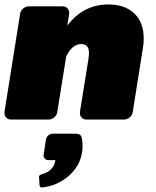

<svg xmlns="http://www.w3.org/2000/svg" viewBox="-23 -528 689 848"><path d="M149.2 252.5Q150.8 244.2 160.8 241.7Q214.2 228.3 221.7 179.2H190.8Q181.7 179.2 175.4 172.9Q169.2 166.7 169.2 157.5Q169.2 156.7 169.6 155.8Q170 155 170 154.2L180 87.5Q181.7 77.5 190.4 70Q199.2 62.5 209.2 62.5H310.8Q334.2 62.5 337.5 79.2Q341.7 94.2 341.7 117.5Q341.7 130.8 339.2 145.8Q329.2 207.5 278.8 250.4Q228.3 293.3 162.5 300H160.8Q153.3 300 151.7 290ZM-3.3 -28.3V-33.3L65.8 -466.7Q67.5 -480 78.8 -490Q90 -500 104.2 -500H254.2Q266.7 -500 274.6 -491.7Q282.5 -483.3 282.5 -471.7V-466.7L274.2 -415Q345 -508.3 455.8 -508.3Q528.3 -508.3 570 -468.8Q611.7 -429.2 611.7 -357.5Q611.7 -335.8 608.3 -316.7L563.3 -33.3Q561.7 -20 550.4 -10Q539.2 0 525 0H358.3Q345.8 0 337.9 -8.3Q330 -16.7 330 -28.3V-33.3L367.5 -266.7Q370 -283.3 370 -294.2Q370 -333.3 335.8 -333.3Q295 -333.3 269.2 -277.5L230 -33.3Q228.3 -20 217.1 -10Q205.8 0 191.7 0H25Q12.5 0 4.6 -8.3Q-3.3 -16.7 -3.3 -28.3Z"/></svg>

Font: BoonTook Mon
Style: Italic
Weight: 400
Italic angle: -9°
Designer: Sungsit Sawaiwan
Foundry: FontUni
Version: Version 3.0